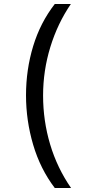

<svg xmlns="http://www.w3.org/2000/svg" viewBox="-20 -812 459 967"><path d="M256 135Q183 39 147 -83Q111 -205 111 -332Q111 -461 147 -579.5Q183 -698 256 -792H337Q270 -694 233.5 -575Q197 -456 197 -331Q197 -204 232.5 -85Q268 34 338 135Z"/></svg>

Font: uoriya15
Style: Book
Weight: 400
Designer: Jelle Bosma - Monotype Design Team
Foundry: Monotype Imaging Inc.
Version: Version 2.003